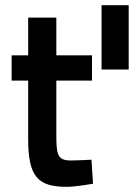

<svg xmlns="http://www.w3.org/2000/svg" viewBox="-20 -713 518 743"><path d="M373 -693V-444H478V-693ZM336 -499H198V-645H89V-499H25V-401H89V-175C89 -31 125 10 238 10C273 10 340 -2 340 -2L334 -95C334 -95 281 -92 253 -92C201 -92 198 -118 198 -193V-401H336Z"/></svg>

Font: RazerF5 SemiBold
Style: Regular
Weight: 600
Foundry: Razer Inc.
Version: Version 2